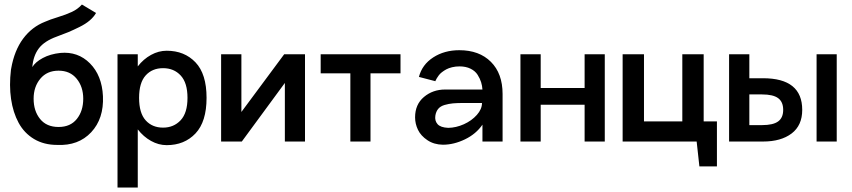

<svg xmlns="http://www.w3.org/2000/svg" viewBox="-20 -631 3800 856"><path d="M439 -202.1Q443.4 -102.1 386.5 -41.3Q329.6 19.5 234.9 15.1Q175.8 15.1 131.8 -11.2Q87.9 -37.6 63 -83.5Q38.1 -129.4 29.3 -189.7Q20.5 -250 28.8 -319.8Q29.8 -321.8 29.8 -325.2Q43.9 -405.8 83 -458.5Q122.1 -511.2 181.2 -534.2Q201.7 -543.5 238.3 -554.7Q274.9 -565.9 300.8 -578.1Q326.7 -590.3 345.2 -610.8L408.2 -573.2Q398.4 -555.7 379.9 -539.8Q361.3 -523.9 333.5 -510.3Q305.7 -496.6 285.4 -488Q265.1 -479.5 232.9 -467.8Q177.7 -447.8 153.1 -415.3Q128.4 -382.8 124 -332Q137.7 -354.5 170.7 -372.3Q203.6 -390.1 249 -395Q327.6 -402.3 381.1 -348.4Q434.6 -294.4 439 -202.1ZM241.2 -64.9Q293.9 -64.9 322.5 -100.6Q351.1 -136.2 351.1 -190.9Q351.1 -244.1 321.8 -280Q292.5 -315.9 241.2 -315.9Q189.5 -315.9 159.7 -280Q129.9 -244.1 129.9 -190.9Q129.9 -136.2 158.7 -100.6Q187.5 -64.9 241.2 -64.9Z M723.1 -404.8Q802.2 -404.8 851.6 -353Q900.9 -301.3 900.9 -194.8Q900.9 -88.4 851.6 -36.1Q802.2 16.1 723.1 16.1Q687 16.1 653.3 -2.7Q619.6 -21.5 594.2 -54.2V205.1H503.9V-389.2H594.2V-335Q619.6 -367.7 653.3 -386.2Q687 -404.8 723.1 -404.8ZM707 -62Q754.4 -62 785.2 -94.7Q815.9 -127.4 815.9 -194.8Q815.9 -261.7 785.6 -294.4Q755.4 -327.1 707 -327.1Q658.7 -327.1 629.4 -294.7Q600.1 -262.2 600.1 -194.8Q600.1 -127 629.4 -94.5Q658.7 -62 707 -62Z M1247.1 -389.2H1339.8V0H1250V-261.2L1058.1 0H965.8V-389.2H1056.2V-131.8Z M1765.6 -389.2V-304.2H1631.8V0H1542V-304.2H1409.7V-389.2Z M2027.8 -407.2Q2116.7 -407.2 2168.7 -355.2Q2220.7 -303.2 2220.7 -211.9V0H2130.9V-75.2Q2102.5 -33.7 2053 -9.8Q2003.4 14.2 1954.6 14.2Q1915 13.7 1885.7 -5.9Q1856.4 -25.4 1843.5 -52.2Q1830.6 -79.1 1830.6 -107.9Q1830.6 -165.5 1870.1 -198.7Q1909.7 -231.9 1964.8 -231.9H2130.9Q2129.9 -248.5 2125 -264.4Q2120.1 -280.3 2109.4 -297.4Q2098.6 -314.5 2077.9 -324.7Q2057.1 -335 2028.8 -335Q2011.2 -335 1995.8 -331.3Q1980.5 -327.6 1969.7 -321.8Q1959 -315.9 1950.2 -309.1Q1941.4 -302.2 1936.3 -295.2Q1931.2 -288.1 1927.5 -282.2Q1923.8 -276.4 1922.4 -272.5L1920.9 -269L1847.7 -288.1Q1861.8 -342.8 1911.4 -375Q1960.9 -407.2 2027.8 -407.2ZM1978.5 -61Q2013.2 -61.5 2048.1 -77.1Q2083 -92.8 2106 -118.7Q2128.9 -144.5 2128.9 -171.9H2048.8Q2018.6 -171.9 1999.8 -170.2Q1981 -168.5 1962.4 -163.1Q1943.8 -157.7 1933.8 -145.8Q1923.8 -133.8 1920.9 -115.2Q1917.5 -92.8 1930.7 -77.6Q1943.8 -62.5 1978.5 -61Z M2586.4 -389.2H2676.3V0H2586.4V-164.1H2390.6V0H2300.3V-389.2H2390.6V-238.8H2586.4Z M3117.2 -89.8H3176.3V110.8H3098.1L3085.9 0H2755.9V-389.2H2851.1V-89.8H3022V-389.2H3117.2Z M3381.8 -282.2Q3556.6 -282.2 3556.6 -141.1Q3556.6 -71.8 3509.3 -35.9Q3461.9 0 3381.8 0H3230.5V-389.2H3320.8V-282.2ZM3620.6 -389.2H3710.4V0H3620.6ZM3377.4 -73.2Q3426.8 -73.2 3449.2 -89.6Q3471.7 -106 3471.7 -141.1Q3471.7 -176.8 3449.2 -193.4Q3426.8 -210 3377.4 -210H3320.8V-73.2Z"/></svg>

Font: Neutral Grotesk
Style: Regular
Weight: 400
Designer: Nawras Khrais
Foundry: Nawras Khrais
Version: Version 1.000;PS 001.000;hotconv 1.0.88;makeotf.lib2.5.64775